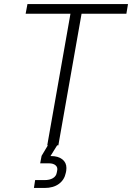

<svg xmlns="http://www.w3.org/2000/svg" viewBox="-20 -720 654 951"><path d="M614 -700 606 -652H384L269 0H263L230 53H233Q268 53 288.5 69Q309 85 309 112Q309 121 308 126L306 136Q299 171 271.5 191Q244 211 201 211H148L154 172H201Q226 172 242 162.5Q258 153 261 136L263 126Q267 109 255.5 99Q244 89 223 89H179L186 52L217 0H214L329 -652H107L116 -700Z"/></svg>

Font: Bai Jamjuree Light
Style: Italic
Weight: 300
Italic angle: -10°
Version: Version 1.000; ttfautohint (v1.6)